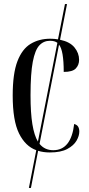

<svg xmlns="http://www.w3.org/2000/svg" viewBox="-20 -734 436 937"><path d="M121 183 157 -1Q104 -20 73 -82.5Q42 -145 42 -268Q42 -375 65 -435Q88 -495 129.5 -520Q171 -545 225 -545Q245 -545 263 -542L297 -714H307L273 -540Q321 -530 343.5 -502.5Q366 -475 366 -442Q366 -417 350 -400Q334 -383 291 -383Q291 -488 268 -516L173 -32Q198 -1 240 -1Q327 -1 342 -129Q356 -125 361.5 -115.5Q367 -106 367 -92Q367 -71 353.5 -47.5Q340 -24 308.5 -7Q277 10 223 10Q192 10 166 2L131 183ZM129 -269Q129 -183 138 -128Q147 -73 165 -43L260 -525Q247 -535 224 -535Q193 -535 172 -512.5Q151 -490 140 -432.5Q129 -375 129 -269Z"/></svg>

Font: Noto Serif Display ExtraCondensed
Style: Regular
Weight: 400
Width: 2
Designer: Monotype Design Team
Foundry: Monotype Imaging Inc.
Version: Version 2.009